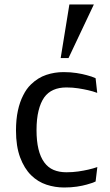

<svg xmlns="http://www.w3.org/2000/svg" viewBox="-20 -833 492 862"><path d="M267.6 8.8Q227.1 8.8 188.5 -3.9Q149.9 -16.6 119.6 -46.4Q88.9 -76.7 70.3 -126.5Q51.8 -176.3 51.8 -247.1Q51.8 -296.9 60.3 -336.2Q68.8 -375.5 84 -404.8Q98.6 -434.6 119.1 -454.1Q150.4 -484.4 187.7 -496.8Q225.1 -509.3 265.1 -509.3Q297.4 -509.3 323.7 -505.1Q350.1 -501 369.1 -495.6Q392.6 -489.7 409.2 -481.9L416.5 -416Q407.2 -419.4 396.7 -422.6Q386.2 -425.8 375 -428.2Q356 -432.6 331.1 -436.5Q306.2 -440.4 278.3 -440.4Q210.9 -440.4 178.7 -396Q162.1 -372.6 153.1 -335.9Q144 -299.3 144 -248.5Q144 -151.4 178.7 -104Q195.8 -80.6 220.7 -70.1Q245.6 -59.6 278.3 -59.6Q306.2 -59.6 331.3 -63.2Q356.4 -66.9 375.5 -71.3Q397.5 -76.2 417 -83L409.2 -18.1Q393.1 -10.7 369.6 -4.4Q351.1 1 325 4.9Q298.8 8.8 267.6 8.8ZM252.4 -572.3 291.5 -813H401.4L287.6 -572.3Z"/></svg>

Font: Mako
Style: Regular
Weight: 400
Designer: vernon adams
Foundry: vernon adams
Version: Version 1.100; ttfautohint (v1.8.4.7-5d5b);gftools[0.9.33]